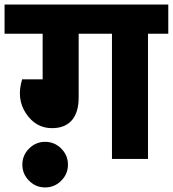

<svg xmlns="http://www.w3.org/2000/svg" viewBox="-40 -697 758 842"><path d="M698 -677V-549H609V0H451V-549H305V-270Q305 -204 275 -169.5Q245 -135 188 -135Q117 -135 74 -199.5Q31 -264 57 -349H147V-549H-20V-677ZM87.5 -45.5Q117 -75 158 -75Q199 -75 228.5 -45.5Q258 -16 258 25Q258 66 228.5 95.5Q199 125 158 125Q117 125 87.5 95.5Q58 66 58 25Q58 -16 87.5 -45.5Z"/></svg>

Font: Martel Sans Heavy
Style: Regular
Weight: 900
Designer: Dan Reynolds and Mathieu Réguer
Foundry: Dan Reynolds and Mathieu Réguer
Version: Version 1.001;PS 001.001;hotconv 1.0.70;makeotf.lib2.5.58329